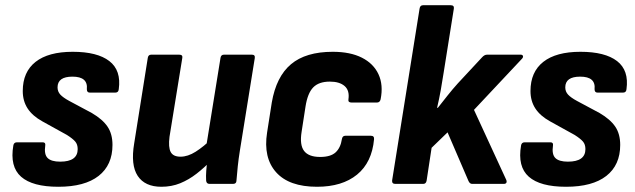

<svg xmlns="http://www.w3.org/2000/svg" viewBox="-20 -703 2427 734"><path d="M203 11Q104 11 60.5 -27.5Q17 -66 31 -147Q33 -159 45 -159H143Q155 -159 153 -147Q148 -113 162 -99Q176 -85 210 -85Q277 -85 277 -133Q277 -151 267.5 -162Q258 -173 236 -187L142 -239Q104 -260 85.5 -288.5Q67 -317 67 -355Q67 -428 116 -466.5Q165 -505 258 -505Q352 -505 398 -469.5Q444 -434 434 -362Q433 -349 421 -349H323Q312 -349 312 -362Q317 -410 257 -410Q200 -410 200 -369Q200 -353 210.5 -341.5Q221 -330 245 -317L331 -271Q372 -247 391 -219Q410 -191 410 -149Q410 -72 357 -30.5Q304 11 203 11Z M597 11Q534 11 506.5 -30.5Q479 -72 493 -155L545 -482Q547 -494 558 -494H665Q679 -494 677 -482L628 -180Q623 -140 632.5 -122Q642 -104 670 -104Q698 -104 728 -123Q758 -142 791 -174L787 -89Q761 -62 731.5 -39Q702 -16 669 -2.5Q636 11 597 11ZM781 0Q769 0 768 -13Q767 -30 768.5 -50.5Q770 -71 773 -91L768 -141L823 -482Q825 -494 836 -494H943Q956 -494 954 -481L897 -127Q892 -96 889 -67.5Q886 -39 884 -13Q884 0 871 0Z M1192 11Q1085 11 1035.5 -44.5Q986 -100 1001 -196L1019 -311Q1036 -410 1092.5 -457.5Q1149 -505 1252 -505Q1319 -505 1363.5 -482.5Q1408 -460 1427 -419Q1446 -378 1435 -323Q1432 -311 1421 -311H1324Q1310 -311 1312 -323Q1317 -357 1297.5 -374Q1278 -391 1241 -391Q1199 -391 1177.5 -369Q1156 -347 1148 -296L1133 -199Q1125 -149 1142.5 -126Q1160 -103 1204 -103Q1244 -103 1263 -120.5Q1282 -138 1287 -171Q1289 -184 1300 -184H1398Q1411 -184 1410 -171Q1402 -82 1345 -35.5Q1288 11 1192 11Z M1491 0Q1478 0 1479 -13L1584 -670Q1586 -683 1597 -683H1703Q1717 -683 1715 -670L1676 -425Q1671 -392 1665 -358.5Q1659 -325 1651 -291H1654Q1672 -314 1691.5 -338.5Q1711 -363 1730 -384L1823 -484Q1832 -494 1842 -494H1971Q1977 -494 1979 -489.5Q1981 -485 1976 -479L1792 -283L1916 -14Q1918 -8 1915.5 -4Q1913 0 1906 0H1785Q1776 0 1771 -11L1691 -197L1630 -138L1611 -13Q1609 0 1598 0Z M2144 11Q2045 11 2001.5 -27.5Q1958 -66 1972 -147Q1974 -159 1986 -159H2084Q2096 -159 2094 -147Q2089 -113 2103 -99Q2117 -85 2151 -85Q2218 -85 2218 -133Q2218 -151 2208.5 -162Q2199 -173 2177 -187L2083 -239Q2045 -260 2026.5 -288.5Q2008 -317 2008 -355Q2008 -428 2057 -466.5Q2106 -505 2199 -505Q2293 -505 2339 -469.5Q2385 -434 2375 -362Q2374 -349 2362 -349H2264Q2253 -349 2253 -362Q2258 -410 2198 -410Q2141 -410 2141 -369Q2141 -353 2151.5 -341.5Q2162 -330 2186 -317L2272 -271Q2313 -247 2332 -219Q2351 -191 2351 -149Q2351 -72 2298 -30.5Q2245 11 2144 11Z"/></svg>

Font: Sofia Sans Semi Condensed ExtraBold
Style: Italic
Weight: 800
Italic angle: -9°
Version: Version 4.100